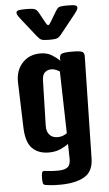

<svg xmlns="http://www.w3.org/2000/svg" viewBox="-67 -908 656 1156"><g transform="rotate(-5 260.5 -330.5)"><path d="M197.8 5.9Q134.8 5.9 97.9 -31Q61 -67.9 58.1 -156.2L49.3 -431.2Q47.4 -502 88.9 -547.4Q130.4 -592.8 198.2 -592.8Q239.3 -592.8 268.6 -574.2Q297.9 -555.7 314.5 -538.1L314 -551.3Q313.5 -572.3 326.4 -579.6Q339.4 -586.9 389.2 -586.9Q439 -586.9 451.4 -579.6Q463.9 -572.3 463.4 -551.3L450.7 64Q449.2 143.6 395 174.3Q340.8 205.1 248 205.1Q213.9 205.1 193.8 203.1Q173.8 201.2 161.1 199.2Q149.4 196.8 146.2 189.2Q143.1 181.6 143.1 158.2Q143.1 133.8 146.5 123.5Q149.9 113.3 161.1 114.3Q172.9 114.7 191.2 117.2Q209.5 119.6 241.7 119.6Q284.2 119.6 302 104.7Q319.8 89.8 318.8 52.7L316.9 -35.6Q295.9 -19.5 266.4 -6.8Q236.8 5.9 197.8 5.9ZM192.9 -156.2Q191.9 -120.6 209.7 -101.1Q227.5 -81.5 258.8 -81.5Q275.9 -81.5 290.3 -86.9Q304.7 -92.3 315.4 -100.1L306.2 -474.1Q295.4 -481.4 282 -486.6Q268.6 -491.7 255.4 -491.7Q233.9 -491.7 217.5 -478.3Q201.2 -464.8 200.2 -431.2ZM255.9 -669.9Q221.7 -669.9 210.7 -675.8Q199.7 -681.6 186 -698.7L97.2 -811Q90.8 -819.3 83.7 -829.8Q76.7 -840.3 76.7 -848.1Q76.7 -857.9 87.6 -862.1Q98.6 -866.2 135.7 -866.2Q163.1 -866.2 176.5 -864Q189.9 -861.8 197.3 -855.5Q204.6 -849.1 211.9 -835.9L244.1 -776.9Q253.9 -758.3 260.7 -758.3Q267.1 -758.3 276.4 -774.9L313 -835.9Q320.8 -848.6 326.9 -855.2Q333 -861.8 345.9 -864Q358.9 -866.2 385.7 -866.2Q423.3 -866.2 434.1 -862.1Q444.8 -857.9 444.8 -848.1Q444.8 -840.3 438 -829.8Q431.2 -819.3 424.3 -811L334.5 -698.7Q325.7 -687.5 318.4 -681.2Q311 -674.8 299.1 -672.4Q287.1 -669.9 263.7 -669.9Z"/></g></svg>

Font: Denk One
Style: Regular
Weight: 400
Designer: Irina Smirnova, Eben Sorkin
Foundry: Sorkin Type Co.f
Version: Version 1.004; ttfautohint (v1.8.4.7-5d5b);gftools[0.9.23]